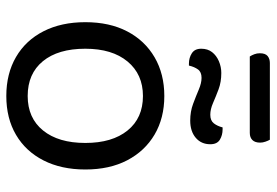

<svg xmlns="http://www.w3.org/2000/svg" viewBox="-150 -690 854 593"><g transform="rotate(90 276.5 -394.0)"><path d="M391 -739H155Q151 -745 148 -753Q145 -761 145 -770Q145 -787 153.5 -794Q162 -801 175 -801H412Q415 -796 418 -787.5Q421 -779 421 -771Q421 -755 413 -747Q405 -739 391 -739ZM504 -231Q504 -157 476 -102Q448 -47 397 -17Q346 13 277 13Q208 13 156.5 -17Q105 -47 77 -102Q49 -157 49 -231Q49 -306 77.5 -360.5Q106 -415 157.5 -445Q209 -475 277 -475Q345 -475 396 -445Q447 -415 475.5 -360.5Q504 -306 504 -231ZM277 -409Q210 -409 170.5 -361.5Q131 -314 131 -231Q131 -147 169.5 -100Q208 -53 277 -53Q345 -53 383.5 -100.5Q422 -148 422 -231Q422 -314 383.5 -361.5Q345 -409 277 -409ZM206 -651Q234 -651 256.5 -642.5Q279 -634 298.5 -625.5Q318 -617 335 -617Q353 -617 361.5 -628Q370 -639 374 -655H380Q398 -655 412 -646.5Q426 -638 426 -617Q426 -589 406 -572Q386 -555 353 -555Q325 -555 301 -564Q277 -573 257 -581.5Q237 -590 221 -590Q203 -590 195 -579Q187 -568 183 -551H177Q159 -551 145 -560Q131 -569 131 -589Q131 -609 141.5 -622.5Q152 -636 169.5 -643.5Q187 -651 206 -651Z"/></g></svg>

Font: Baloo Tamma 2
Style: Regular
Weight: 400
Designer: Divya Kowshik, Shuchita Grover and Ek Type
Foundry: Ek Type
Version: Version 1.700